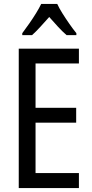

<svg xmlns="http://www.w3.org/2000/svg" viewBox="-20 -963 471 983"><path d="M384 0H76V-714H384V-638H162V-411H370V-335H162V-77H384ZM273 -943Q283 -921 300 -894Q317 -867 335.5 -840.5Q354 -814 371 -793V-783H321Q299 -802 277 -826Q255 -850 232 -876Q209 -850 186 -825Q163 -800 144 -783H94V-793Q112 -817 130.5 -843.5Q149 -870 165 -896Q181 -922 191 -943Z"/></svg>

Font: Noto Sans Display Condensed
Style: Regular
Weight: 400
Width: 3
Designer: Monotype Design Team
Foundry: Monotype Imaging Inc.
Version: Version 2.003